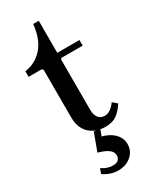

<svg xmlns="http://www.w3.org/2000/svg" viewBox="-232 -731 845 1042"><g transform="rotate(-30 191.0 -210.0)"><path d="M333 -89 360 -66Q340 -33 312 -11.5Q284 10 237 10Q203 10 171.5 -4Q140 -18 120.5 -49Q101 -80 101 -128V-427L93 -434H11V-469Q78 -478 122.5 -528.5Q167 -579 176 -670H211V-469H350V-434H217L211 -427V-113Q211 -80 225 -62Q239 -44 264 -44Q282 -44 299 -55Q316 -66 333 -89ZM179 250Q133 250 88 220L99 189Q119 202 135.5 207Q152 212 167 212Q192 212 202.5 201Q213 190 213 175Q213 152 192 136.5Q171 121 129 109L169 0H209L176 87L159 39Q195 42 225.5 56Q256 70 275 94Q294 118 294 150Q294 193 261.5 221.5Q229 250 179 250Z"/></g></svg>

Font: Brygada 1918 SemiBold
Style: Regular
Weight: 600
Designer: Mateusz Machalski | Borys Kosmynka | Przemek Hoffer
Foundry: NIEPODLEGLA 2018
Version: Version 3.006